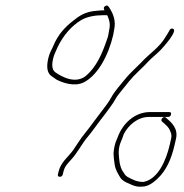

<svg xmlns="http://www.w3.org/2000/svg" viewBox="-20 -680 677 706"><path d="M199.9 -30C205.9 -30 209.6 -33 211 -39L213.1 -48C218 -69.1 228.7 -78.3 241.5 -93C263.8 -116.3 281.8 -153.1 304.3 -179C318.4 -195.6 334.4 -218.9 347.5 -236L367.5 -262C374.2 -270.7 381 -280 388 -290C402.5 -309 405.4 -321.1 420 -338C444.6 -368.1 461.5 -392 489.5 -418C506.6 -433.8 514.1 -442.2 527.9 -456.5C539 -468 558.7 -483.7 570.5 -496C578.6 -504.4 636.8 -568.2 615.6 -574.5C610 -576.2 605.9 -574 603.1 -568C598 -559.5 594.9 -553.3 588.6 -544C567.5 -506.5 527.3 -481.3 500.1 -451C482.4 -432.9 455.3 -408.7 439.8 -389C423.4 -368.2 402.5 -346.5 389.3 -322C381.2 -306.7 364.2 -284.1 353.4 -270.5C333.4 -245.1 312.4 -214.5 291.6 -189C277.2 -172 261.7 -146.2 248.3 -127C229.5 -101.2 203.3 -83.6 195.1 -48L193 -39C191.6 -33 193.9 -30 199.9 -30ZM608.8 -259C610.2 -265 607.9 -268 601.9 -268H531.9C474.7 -268 430.3 -225.1 412.2 -174L405.2 -157C400.4 -142.3 398.2 -128.5 397.5 -115L398.9 -95C400.1 -88.3 400.9 -82 401.5 -76C404.3 -55.4 413.9 -41.1 423 -26C429 -16.7 442.3 -9.3 454.2 -5C467.5 1.6 482.9 8.6 504.6 6C524.1 6 544.4 -8.7 559.3 -23C591.5 -53.8 609.7 -93.8 622.2 -148L627.2 -170C636.2 -208.7 608.7 -231.4 589.3 -248C581.4 -254.7 568 -239.6 575.8 -233C585.3 -224.9 602 -211.6 605.7 -198C609.5 -190.1 612.1 -182.5 609.2 -170L604.2 -148C590.4 -88.4 560.6 -21.1 507.5 -11C481.1 -11 466.4 -20.7 449.7 -29C438.8 -35.2 437.8 -41.9 430.8 -51C424.8 -60.5 422.5 -69.8 419.9 -82C417.7 -103.4 412.3 -125.2 422.6 -154L429.5 -171L435.2 -187C452.1 -219.8 486.2 -250 527.7 -250H597.7C603.7 -250 607.4 -253 608.8 -259ZM364.2 -642H360.2C345.8 -642 337.6 -640.2 322.5 -639C291.5 -634 273 -623.1 250.7 -605C219.9 -581.8 192.1 -551.7 176 -511C168.7 -495.9 161.5 -482.9 157.6 -466C150.2 -434.2 152.7 -410.3 171.1 -399L188.3 -387C209.8 -376.1 253.5 -359.6 288.7 -377.5C340.3 -403.9 379.4 -478.4 396.2 -551C397.6 -557 398.6 -563 399.4 -569C407.5 -604.3 395.6 -630 383.1 -650C379.8 -654.3 376.5 -663.9 366.8 -657.5C358.8 -652.2 362 -647.2 364.2 -642ZM374.1 -624C374.4 -622.7 375.1 -621.3 376.1 -620C382.4 -604.5 386.5 -591.3 381.1 -568C380.4 -562 379.4 -556 378 -550C376.7 -544.7 375.3 -539.7 373.5 -535C354.6 -479.7 334.6 -435.9 299.3 -404C259.7 -367.7 206.6 -398 183.6 -414C170.7 -423.4 170 -441.6 175.4 -465C179.1 -481 186.4 -492.7 192 -507C212.3 -549.2 243 -585.5 280.1 -607C299.7 -618.3 329.1 -624 356.1 -624Z"/></svg>

Font: HoneyBee
Style: BLnIt
Weight: 100
Foundry: Cannot Into Space Fonts
Version: Version 0.89